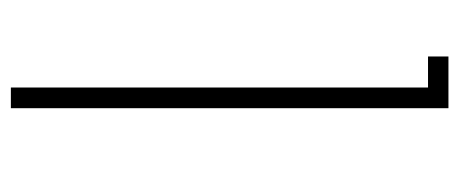

<svg xmlns="http://www.w3.org/2000/svg" viewBox="-272 -594 865 362"><g transform="rotate(90 161.0 -412.5)"><path d="M144.5 0V-786.5H86V-825H183.5V0Z"/></g></svg>

Font: Spartan Thin ExtraLight
Style: Regular
Weight: 250
Version: Version 1.004